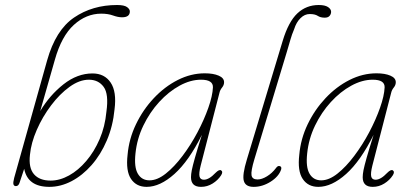

<svg xmlns="http://www.w3.org/2000/svg" viewBox="-20 -738 1638 766"><path d="M199 -500 140.5 -295Q178.5 -358.5 233.5 -401.8Q288.5 -445 349 -445Q397 -445 421.5 -408.5Q446 -372 437 -302Q430.5 -234.5 406.2 -177.8Q382 -121 345.5 -79.5Q309 -38 265.5 -15.2Q222 7.5 177 7.5Q90.5 7.5 76.5 -64.5L57.5 -7.5Q53 4.5 43.5 4.5Q36 4.5 33.8 -2.2Q31.5 -9 36.5 -28L168 -497Q202 -618 275.5 -668Q349 -718 447 -718Q475.5 -718 486.8 -709.8Q498 -701.5 498 -692.5Q498 -669 467 -669Q451 -669 431 -676.2Q411 -683.5 384 -683.5Q324 -683.5 274.8 -638.8Q225.5 -594 199 -500ZM334.5 -420Q297 -420 257.5 -391.5Q218 -363 183.8 -317.5Q149.5 -272 126.8 -220Q104 -168 99.5 -120.5Q93.5 -68.5 115.5 -43Q137.5 -17.5 182 -17.5Q218.5 -17.5 255.5 -38Q292.5 -58.5 324.2 -95.8Q356 -133 377.5 -183Q399 -233 404.5 -292Q414.5 -363 393.5 -391.5Q372.5 -420 334.5 -420Z M780.5 -77Q773 -47 776 -34Q779 -21 793.5 -21Q814 -21 840 -48.5Q854.5 -63 862 -58.5Q871 -52.5 862 -38.5Q849.5 -19 828.2 -5.8Q807 7.5 782 7.5Q742 7.5 742 -31Q742 -42.5 745.2 -59.2Q748.5 -76 757.8 -108.8Q767 -141.5 785.5 -200Q733.5 -95.5 676 -44Q618.5 7.5 565 7.5Q524 7.5 502.8 -24Q481.5 -55.5 489 -120.5Q494.5 -184 522.5 -242.2Q550.5 -300.5 593.8 -346.5Q637 -392.5 689.5 -419Q742 -445.5 797 -445.5Q831 -445.5 852.5 -436.2Q874 -427 874 -410Q874 -398.5 866 -388.8Q858 -379 855.5 -367.5ZM520.5 -126Q514.5 -71 530 -44.8Q545.5 -18.5 576.5 -18.5Q607.5 -18.5 641.5 -45.5Q675.5 -72.5 708.2 -116Q741 -159.5 767.8 -210Q794.5 -260.5 811.2 -308Q828 -355.5 829.5 -389.5Q830.5 -420 782 -420Q740 -420 696.5 -396.2Q653 -372.5 615.2 -331.2Q577.5 -290 552 -237.2Q526.5 -184.5 520.5 -126Z M1251.5 -718Q1276.5 -718 1288.8 -709.8Q1301 -701.5 1301 -691Q1301 -682 1295 -674.8Q1289 -667.5 1275.5 -667.5Q1258.5 -667.5 1247.5 -674.8Q1236.5 -682 1215.5 -682Q1195.5 -682 1178.8 -665.5Q1162 -649 1153.5 -621.5Q1144.5 -600.5 1139 -581Q1133.5 -561.5 1124.5 -531.5L995 -103Q980.5 -55 983.5 -38.5Q986.5 -22 1007.5 -22Q1024.5 -22 1045 -34.5Q1065.5 -47 1081 -67.5Q1088 -77.5 1095.5 -75.5Q1105 -73.5 1101.5 -61.5Q1092 -33.5 1059.5 -13Q1027 7.5 992 7.5Q959.5 7.5 952.8 -16.2Q946 -40 965 -102L1108 -575.5Q1131 -651.5 1166.5 -684.8Q1202 -718 1251.5 -718Z M1465.5 -77Q1458 -47 1461 -34Q1464 -21 1478.5 -21Q1499 -21 1525 -48.5Q1539.5 -63 1547 -58.5Q1556 -52.5 1547 -38.5Q1534.5 -19 1513.2 -5.8Q1492 7.5 1467 7.5Q1427 7.5 1427 -31Q1427 -42.5 1430.2 -59.2Q1433.5 -76 1442.8 -108.8Q1452 -141.5 1470.5 -200Q1418.5 -95.5 1361 -44Q1303.5 7.5 1250 7.5Q1209 7.5 1187.8 -24Q1166.5 -55.5 1174 -120.5Q1179.5 -184 1207.5 -242.2Q1235.5 -300.5 1278.8 -346.5Q1322 -392.5 1374.5 -419Q1427 -445.5 1482 -445.5Q1516 -445.5 1537.5 -436.2Q1559 -427 1559 -410Q1559 -398.5 1551 -388.8Q1543 -379 1540.5 -367.5ZM1205.5 -126Q1199.5 -71 1215 -44.8Q1230.5 -18.5 1261.5 -18.5Q1292.5 -18.5 1326.5 -45.5Q1360.5 -72.5 1393.2 -116Q1426 -159.5 1452.8 -210Q1479.5 -260.5 1496.2 -308Q1513 -355.5 1514.5 -389.5Q1515.5 -420 1467 -420Q1425 -420 1381.5 -396.2Q1338 -372.5 1300.2 -331.2Q1262.5 -290 1237 -237.2Q1211.5 -184.5 1205.5 -126Z"/></svg>

Font: Fraunces 72pt SuperSoft Thin
Style: Italic
Weight: 100
Italic angle: -16°
Version: Version 1.000;[b76b70a41]